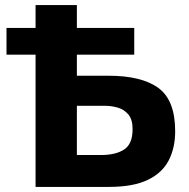

<svg xmlns="http://www.w3.org/2000/svg" viewBox="-20 -733 740 753"><path d="M119.5 0V-518.5H5.5V-623.5H119.5V-713H281.5V-623.5H506.5V-518.5H281.5V-436H405.5Q535.5 -436 601.2 -388Q667 -340 667 -218Q667 -153.5 641.8 -104.2Q616.5 -55 559.5 -27.5Q502.5 0 407 0ZM281.5 -125H375.5Q434 -125 467 -146.8Q500 -168.5 500 -226.5Q500 -265 482.8 -284.8Q465.5 -304.5 441 -311.2Q416.5 -318 394 -318H281.5Z"/></svg>

Font: Heraclito
Style: Bold
Weight: 700
Designer: Kostas Bartsokas (font) & Cristiano Sobral (main changes)
Foundry: Kostas Bartsokas (font) & Cristiano Sobral (main changes)
Version: Version 1.00;July 8, 2020;FontCreator 13.0.0.2655 64-bit